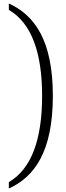

<svg xmlns="http://www.w3.org/2000/svg" viewBox="-20 -824 380 1108"><path d="M31 -804V-767C161 -691 223 -522 223 -271C223 -18 161 151 31 227V264C178 197 285 53 285 -271C285 -593 178 -737 31 -804Z"/></svg>

Font: Noto Serif Sinhala Condensed Light
Style: Regular
Weight: 300
Width: 3
Designer: Jelle Bosma - Monotype Design Team
Foundry: Monotype Imaging Inc.
Version: Version 2.007